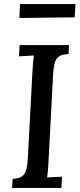

<svg xmlns="http://www.w3.org/2000/svg" viewBox="-20 -921 390 941"><path d="M318 -700 316 -656Q285 -655 269.5 -644.5Q254 -634 248 -611.5Q242 -589 240 -552L218 -134Q217 -107 215 -85.5Q213 -64 211 -51Q228 -53 248.5 -53.5Q269 -54 284 -55L281 0H39L42 -44Q74 -46 89.5 -58Q105 -70 110 -94Q115 -118 117 -155L139 -571Q140 -593 142 -613.5Q144 -634 146 -649Q129 -648 109 -647Q89 -646 73 -645L76 -700ZM75 -833 78 -901H350L346 -836Z"/></svg>

Font: Lora Medium
Style: Italic
Weight: 500
Italic angle: -3°
Designer: Olga Karpushina, Alexei Vanyashin (Cyrillic)
Foundry: Cyreal
Version: Version 3.004